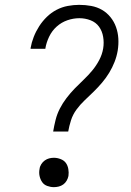

<svg xmlns="http://www.w3.org/2000/svg" viewBox="-20 -763 540 791"><path d="M199 -221Q203 -245 209 -269Q215 -293 226.5 -315.5Q238 -338 254 -359Q270 -380 288 -398.5Q306 -417 325 -435Q344 -453 360.5 -473Q377 -493 389 -516Q401 -539 405 -563Q409 -587 405 -611Q401 -635 388 -653Q375 -671 353 -679.5Q331 -688 307 -688Q282 -688 257.5 -679.5Q233 -671 213.5 -653.5Q194 -636 182.5 -612Q171 -588 167 -564V-562H106V-565Q110 -588 119 -611Q128 -634 141.5 -655Q155 -676 173 -693.5Q191 -711 213 -722.5Q235 -734 259 -738.5Q283 -743 306 -743Q332 -743 356 -738.5Q380 -734 400 -722.5Q420 -711 435 -692.5Q450 -674 458 -651.5Q466 -629 467.5 -604.5Q469 -580 465 -555Q461 -531 452 -508Q443 -485 430 -463.5Q417 -442 400.5 -422.5Q384 -403 365.5 -385Q347 -367 328.5 -349.5Q310 -332 295 -311.5Q280 -291 272.5 -267.5Q265 -244 261 -221ZM202 8Q188 8 174.5 3Q161 -2 153.5 -13Q146 -24 143 -38Q140 -52 143 -67Q144 -77 150 -86.5Q156 -96 164.5 -102Q173 -108 182.5 -110.5Q192 -113 202 -113Q216 -113 230 -107.5Q244 -102 251.5 -91.5Q259 -81 261.5 -66.5Q264 -52 262 -38Q260 -28 254.5 -18.5Q249 -9 240.5 -3Q232 3 222 5.5Q212 8 202 8Z"/></svg>

Font: Iosevka Curly Slab Light
Style: Italic
Weight: 300
Italic angle: -9°
Monospace: yes
Designer: Belleve Invis
Foundry: Belleve Invis
Version: Version 22.1.2; ttfautohint (v1.8.4)